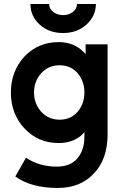

<svg xmlns="http://www.w3.org/2000/svg" viewBox="-20 -720 613 953"><path d="M131 -700Q131 -640 177 -598Q223 -556 293 -556Q363 -556 409 -598Q456 -641 456 -700H362Q362 -676 342 -661Q322 -645 293 -645Q265 -645 244 -661Q224 -676 224 -700ZM276 -396Q331 -396 365 -357Q399 -317 399 -261Q399 -205 365 -165Q331 -126 276 -126Q221 -126 185 -165Q149 -205 149 -261Q149 -317 185 -357Q221 -396 276 -396ZM271 -511Q169 -511 101 -439Q34 -366 34 -261Q34 -155 101 -83Q169 -10 271 -10Q345 -10 391 -55Q393 -58 395 -60Q397 -62 399 -65V-41Q399 25 364 66Q330 107 262 107Q175 107 109 63L56 156Q135 213 267 213Q379 213 446 141Q514 70 514 -53V-500H405V-451Q402 -455 399 -458Q396 -461 394 -463Q346 -511 271 -511Z"/></svg>

Font: Unageo
Style: SemiBold
Weight: 600
Designer: Richard Sepsi
Foundry: Richard Sepsi
Version: Version 2.000